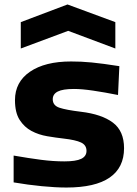

<svg xmlns="http://www.w3.org/2000/svg" viewBox="-20 -827 611 859"><path d="M73 -728 282 -807 496 -728V-610L285 -689L73 -610ZM277 12Q229 12 167 6Q105 0 41 -11V-131Q110 -119 164 -112Q218 -105 268 -105Q320 -105 343.5 -116.5Q367 -128 367 -152Q367 -178 342.5 -189.5Q318 -201 265 -207Q230 -211 191.5 -217.5Q153 -224 121 -241Q89 -258 68 -290.5Q47 -323 47 -379Q47 -460 114 -506Q181 -552 298 -552Q321 -552 343 -551Q365 -550 390.5 -547.5Q416 -545 446 -541Q476 -537 514 -531L508 -402Q448 -414 397 -421.5Q346 -429 311 -429Q261 -429 238.5 -417.5Q216 -406 216 -383Q216 -355 246 -345Q276 -335 342 -327Q435 -316 485 -278.5Q535 -241 535 -164Q535 -77 470.5 -32.5Q406 12 277 12Z"/></svg>

Font: Encode Sans Wide
Style: Bold
Weight: 700
Designer: Pablo Impallari, Andres Torresi
Foundry: Pablo Impallari, Andres Torresi
Version: Version 1.000; ttfautohint (v1.00) -l 8 -r 50 -G 200 -x 14 -